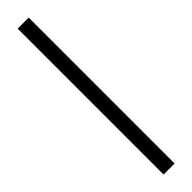

<svg xmlns="http://www.w3.org/2000/svg" viewBox="-316 -762 835 835"><g transform="rotate(-45 102.0 -344.5)"><path d="M67.9 104.5V-793H135.7V104.5Z"/></g></svg>

Font: Agdasima
Style: Regular
Weight: 400
Width: 3
Designer: The DocRepair Project, Patric King
Foundry: Google
Version: Version 2.002